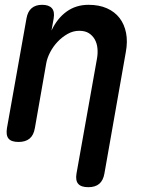

<svg xmlns="http://www.w3.org/2000/svg" viewBox="-20 -580 640 798"><path d="M172 -316 125 -48Q120 -18 103 -4Q86 10 57 10Q27 10 15.5 -4Q4 -18 9 -48L90 -503Q95 -532 111.5 -546Q128 -560 155 -560Q183 -560 195.5 -546Q208 -532 203 -503L194 -453Q218 -504 257 -532Q296 -560 348 -560Q392 -560 424.5 -545.5Q457 -531 477 -505Q497 -479 504 -443Q511 -407 503 -364L414 141Q409 170 392.5 184Q376 198 347 198Q317 198 305 184Q293 170 298 141L383 -336Q387 -358 385 -379Q383 -400 374 -416Q365 -432 349.5 -442Q334 -452 309 -452Q284 -452 261 -439Q238 -426 219.5 -406.5Q201 -387 188.5 -363Q176 -339 172 -316Z"/></svg>

Font: Maple Mono NL SemiBold
Style: Italic
Weight: 600
Italic angle: -10°
Monospace: yes
Designer: subframe7536
Version: Version 7.000